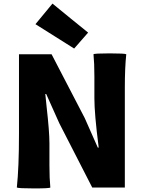

<svg xmlns="http://www.w3.org/2000/svg" viewBox="-20 -1047 804 1072"><path d="M170 5Q83 5 74 0Q86 -113 86 -300V-744H268L453 -388L526 -223H531Q531 -226 530 -232Q507 -412 507 -498V-621Q507 -694 502 -744Q506 -749 592 -749Q679 -749 685 -744Q677 -670 677 -558V-372V0H495L311 -359L238 -522H233Q235 -500 240 -453Q256 -313 256 -247V-123Q256 -50 261 0Q257 5 170 5ZM394 -776 178 -912 273 -1027 372 -946 472 -865Z"/></svg>

Font: GenSekiGothic TW H
Style: Regular
Weight: 900
Version: Version 1.501;PS 1;hotconv 16.6.51;makeotf.lib2.5.65220